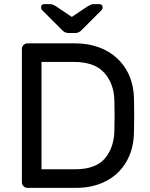

<svg xmlns="http://www.w3.org/2000/svg" viewBox="-20 -910 728 930"><path d="M86 0ZM348 0H113Q102 0 94 -8Q86 -16 86 -27V-673Q86 -684 94 -692Q102 -700 113 -700H342Q425 -700 489.5 -667.5Q554 -635 591 -573.5Q628 -512 629 -429Q630 -399 630 -350Q630 -301 629 -271Q628 -188 592 -126.5Q556 -65 493 -32.5Q430 0 348 0ZM181 -610V-90H343Q443 -90 487.5 -142Q532 -194 534 -276Q535 -306 535 -350Q535 -394 534 -424Q532 -505 485 -557.5Q438 -610 338 -610ZM276 -769 184 -861Q179 -866 179 -874Q179 -890 195 -890H221Q230 -890 236 -887.5Q242 -885 252 -879L328 -828L404 -879Q414 -885 420 -887.5Q426 -890 435 -890H461Q477 -890 477 -874Q477 -866 472 -861L380 -769Q370 -758 362 -754Q354 -750 343 -750H313Q302 -750 294 -754Q286 -758 276 -769Z"/></svg>

Font: Hezaedrus
Style: Regular
Weight: 400
Designer: Hubert & Fischer
Foundry: Hubert & Fischer
Version: Version 1.10;September 3, 2019;FontCreator 11.5.0.2425 64-bi